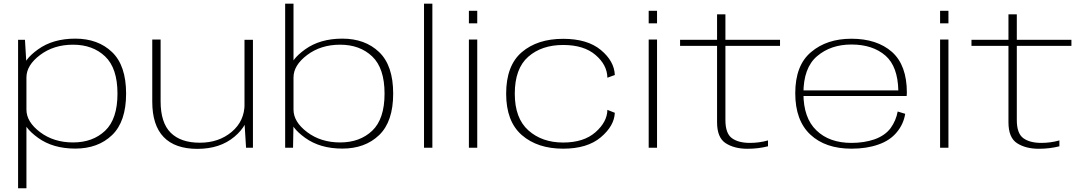

<svg xmlns="http://www.w3.org/2000/svg" viewBox="-20 -805 5919 1046"><path d="M78.5 220.5H124V-455L116 -588H78.5ZM390 4.5Q514 4.5 590.5 -69Q667 -142.5 667 -295Q667 -448 590.5 -521.2Q514 -594.5 390 -594.5Q268.5 -594.5 187.2 -536Q106 -477.5 106 -426L124 -383Q124 -449.5 198.5 -505.5Q273 -561.5 378 -561.5Q485.5 -561.5 552.8 -497.5Q620 -433.5 620 -295Q620 -156.5 552.8 -92.8Q485.5 -29 378 -29Q273 -29 198.5 -85Q124 -141 124 -208L106 -164.5Q106 -113 187.2 -54.2Q268.5 4.5 390 4.5Z M1320.5 0H1358V-588H1312V-137ZM855 -589.5H809.5V-251Q809.5 -123 871.5 -58.5Q933.5 6 1055.5 6Q1178.5 6 1257 -60Q1335.5 -126 1335.5 -208.5L1312.5 -239.5Q1312.5 -145.5 1242.2 -86.5Q1172 -27.5 1068.5 -27.5Q964.5 -27.5 909.8 -82Q855 -136.5 855 -253Z M1533.5 0H1576.5L1579 -136V-785H1533.5ZM1845 4.5Q1969 4.5 2045.5 -69Q2122 -142.5 2122 -295Q2122 -448 2045.5 -521.2Q1969 -594.5 1845 -594.5Q1723.5 -594.5 1642.2 -536Q1561 -477.5 1561 -426L1579 -383Q1579 -449.5 1653.5 -505.5Q1728 -561.5 1833 -561.5Q1940.5 -561.5 2007.8 -497.5Q2075 -433.5 2075 -295Q2075 -156.5 2007.8 -92.8Q1940.5 -29 1833 -29Q1728 -29 1653.5 -85Q1579 -141 1579 -208L1561 -164.5Q1561 -113 1642.2 -54.2Q1723.5 4.5 1845 4.5Z M2290 0H2335.5V-785H2290Z M2534.5 0H2580V-589.5H2534.5ZM2534.5 -746V-678H2580V-746Z M3048 5Q3179.5 5 3253 -57Q3326.5 -119 3329.5 -190.5L3289 -206.5Q3288 -141 3224.2 -84.8Q3160.5 -28.5 3048 -28.5Q2933 -28.5 2858.8 -94.5Q2784.5 -160.5 2784.5 -294.5Q2784.5 -431.5 2857.8 -495.8Q2931 -560 3048 -560Q3161 -560 3224.5 -505.5Q3288 -451 3289 -381.5L3329.5 -396.5Q3326.5 -472 3253.2 -532.8Q3180 -593.5 3048 -593.5Q2908 -593.5 2822.8 -520.8Q2737.5 -448 2737.5 -294.5Q2737.5 -143.5 2822.8 -69.2Q2908 5 3048 5Z M3514 0H3559.5V-589.5H3514ZM3514 -746V-678H3559.5V-746Z M4052 5.5Q4111 5.5 4164 -8V-40Q4116.5 -26.5 4065.5 -26.5Q4003 -26.5 3967.5 -52.2Q3932 -78 3932 -151V-555H4229.5V-588H3932V-727H3886.5V-588H3685V-555H3886.5V-139Q3886.5 -55 3933.5 -24.8Q3980.5 5.5 4052 5.5Z M4619 5V-26.5Q4498 -26.5 4428 -94.5Q4357 -162 4357 -296.5Q4357 -436 4431.5 -499Q4506 -562.5 4618.5 -562.5Q4734.5 -562.5 4804.5 -501.5Q4871 -442.5 4874 -312.5H4349V-282H4919.5Q4920.5 -291 4920.5 -300.5Q4920.5 -449.5 4839.5 -522Q4757.5 -594 4618.5 -594Q4484.5 -594 4399 -521.5Q4312.5 -449.5 4312.5 -297Q4312.5 -148.5 4395 -71.5Q4477 5 4619 5ZM4619 -26.5V5Q4701.5 5 4765 -17.5Q4829 -39.5 4866 -85Q4902.5 -129 4911.5 -185L4870.5 -197.5Q4861.5 -148 4832 -107Q4801.5 -66.5 4744.5 -46Q4688 -26.5 4619 -26.5Z M5101.5 0H5147V-589.5H5101.5ZM5101.5 -746V-678H5147V-746Z M5639.5 5.5Q5698.5 5.5 5751.5 -8V-40Q5704 -26.5 5653 -26.5Q5590.5 -26.5 5555 -52.2Q5519.5 -78 5519.5 -151V-555H5817V-588H5519.5V-727H5474V-588H5272.5V-555H5474V-139Q5474 -55 5521 -24.8Q5568 5.5 5639.5 5.5Z"/></svg>

Font: Anybody Expanded ExtraLight
Style: Regular
Weight: 250
Width: 7
Version: Version 1.113;gftools[0.9.25]